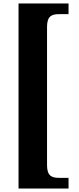

<svg xmlns="http://www.w3.org/2000/svg" viewBox="-20 -819 451 1098"><path d="M86 -799V259H372V198H318C278 198 249 189 249 126V-666C249 -729 278 -738 318 -738H372V-799Z"/></svg>

Font: Noto Serif Sinhala SemiCondensed Black
Style: Regular
Weight: 900
Width: 4
Designer: Jelle Bosma - Monotype Design Team
Foundry: Monotype Imaging Inc.
Version: Version 2.007